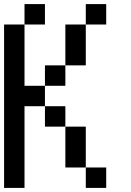

<svg xmlns="http://www.w3.org/2000/svg" viewBox="-20 -920 640 940"><path d="M0 0V-800H100V-500H200V-400H100V0ZM200 -500V-600H300V-500ZM200 -400H300V-300H200ZM200 -900V-800H100V-900ZM400 -100H500V0H400ZM400 -300V-100H300V-300ZM400 -600H300V-800H400ZM400 -800V-900H500V-800Z"/></svg>

Font: Galmuri9 Regular
Style: Regular
Weight: 400
Designer: Lee Minseo (quiple)
Version: Version 2.399;hotconv 1.1.1;makeotfexe 2.6.0 DEVELOPMENT